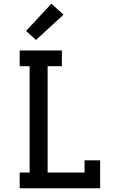

<svg xmlns="http://www.w3.org/2000/svg" viewBox="-20 -1004 640 1024"><path d="M85 0V-84H138V-651H85V-735H310V-651H234V-84H431V-149H514V0ZM172 -791 119 -839 254 -984 319 -926Z"/></svg>

Font: Iosevka HT Medium Extended
Style: Regular
Weight: 500
Width: 7
Monospace: yes
Designer: Belleve Invis
Foundry: Belleve Invis
Version: Version 32.3.0; ttfautohint (v1.8.4)